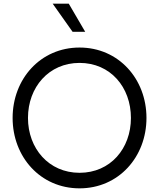

<svg xmlns="http://www.w3.org/2000/svg" viewBox="-20 -1020 870 1050"><path d="M268 -1000 377 -846H446L356 -1000ZM415 10C629 10 781 -162 781 -375C781 -588 629 -760 415 -760C201 -760 49 -588 49 -375C49 -162 201 10 415 10ZM415 -75C247 -75 133 -208 133 -375C133 -543 247 -676 415 -676C584 -676 696 -543 696 -375C696 -208 584 -75 415 -75Z"/></svg>

Font: Oakes
Style: Regular
Weight: 400
Designer: Samuel Oakes
Foundry: Samuel Oakes
Version: Version 1.003;PS 001.003;hotconv 1.0.88;makeotf.lib2.5.64775